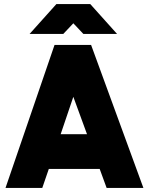

<svg xmlns="http://www.w3.org/2000/svg" viewBox="-20 -920 729 940"><path d="M125 -754H290L339 -806L388 -754H553L422 -900H256ZM277 -263 339 -446 406 -263ZM219 -93H468L502 0H682L426 -700H247L7 0H187Z"/></svg>

Font: Unageo
Style: Black
Weight: 900
Designer: Richard Sepsi
Foundry: Richard Sepsi
Version: Version 2.000